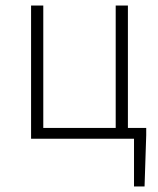

<svg xmlns="http://www.w3.org/2000/svg" viewBox="-20 -500 571 692"><path d="M92 0V-480H136V-39H397V-480H441V-39H507V-13L501 172H463V0Z"/></svg>

Font: Giro Light
Style: Regular
Weight: 300
Designer: Paul D. Hunt
Foundry: Adobe Systems Incorporated
Version: Version 1.000;PS 1.0;hotconv 1.0.88;makeotf.lib2.5.647800